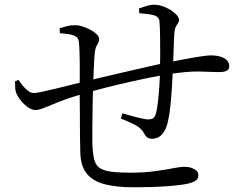

<svg xmlns="http://www.w3.org/2000/svg" viewBox="-20 -783 1040 815"><path d="M548 12Q476 12 426 -0.5Q376 -13 349.5 -44.5Q323 -76 321 -132Q320 -162 319.5 -207Q319 -252 319 -304Q319 -356 318 -407Q319 -467 318.5 -517.5Q318 -568 316 -592Q315 -614 309.5 -621Q304 -628 292 -633Q281 -637 265 -639Q249 -641 234 -642L233 -663Q248 -668 264 -672Q280 -676 300 -676Q314 -676 331 -670.5Q348 -665 364 -656.5Q380 -648 390.5 -637.5Q401 -627 401 -617Q401 -608 397 -601.5Q393 -595 388.5 -585.5Q384 -576 382 -556Q380 -535 378.5 -499Q377 -463 375 -421Q374 -375 373 -326.5Q372 -278 372 -236.5Q372 -195 372 -170Q374 -130 380 -106Q386 -82 402.5 -70.5Q419 -59 450 -54.5Q481 -50 532 -50Q593 -50 639 -56.5Q685 -63 715.5 -69Q746 -75 762 -75Q779 -75 792.5 -70.5Q806 -66 814 -58.5Q822 -51 822 -39Q822 -25 812.5 -17.5Q803 -10 780 -4Q751 3 688.5 7.5Q626 12 548 12ZM130 -316Q110 -316 85.5 -338Q61 -360 49 -388Q45 -397 44.5 -410.5Q44 -424 44 -438L59 -444Q71 -424 89 -406Q107 -388 124 -388Q134 -388 161.5 -394Q189 -400 224 -408.5Q259 -417 292.5 -425.5Q326 -434 348 -439Q368 -444 407 -453.5Q446 -463 495 -474Q544 -485 593 -496.5Q642 -508 682 -516Q729 -525 768 -532.5Q807 -540 835 -544Q863 -548 876 -548Q896 -548 914 -543Q932 -538 942.5 -528Q953 -518 953 -502Q953 -488 942 -482.5Q931 -477 910 -477Q891 -477 870.5 -478Q850 -479 825 -479.5Q800 -480 765 -477Q721 -473 663 -462.5Q605 -452 545 -438.5Q485 -425 433 -412Q381 -399 348 -389Q276 -369 233.5 -352Q191 -335 168 -325.5Q145 -316 130 -316ZM625 -194Q615 -194 607.5 -198Q600 -202 592 -216Q581 -239 552 -253.5Q523 -268 493 -280L500 -302Q533 -292 565 -284Q597 -276 610 -276Q621 -276 629 -280.5Q637 -285 642 -301Q647 -319 650.5 -351Q654 -383 656.5 -419Q659 -455 659 -484Q660 -514 660 -554Q660 -594 659.5 -631Q659 -668 657 -691Q656 -712 631 -719Q620 -722 605 -723.5Q590 -725 571 -727L570 -747Q587 -753 603 -758Q619 -763 633 -763Q657 -763 682 -752Q707 -741 723.5 -726Q740 -711 740 -698Q740 -690 735 -683.5Q730 -677 725.5 -667.5Q721 -658 720 -640Q718 -611 717 -572.5Q716 -534 714 -489Q712 -452 709.5 -410Q707 -368 703 -330.5Q699 -293 693 -268Q686 -234 669 -214Q652 -194 625 -194Z"/></svg>

Font: Noto Serif KR
Style: Regular
Weight: 400
Designer: Ryoko NISHIZUKA  (kana & ideographs); Frank Grießhammer (Latin, Greek & Cyrillic); Wenlong ZHANG  (bopomofo); Sandoll Co
Foundry: Adobe
Version: Version 2.003-H1;hotconv 1.1.1;makeotfexe 2.6.0